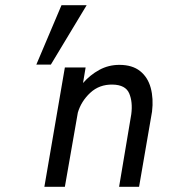

<svg xmlns="http://www.w3.org/2000/svg" viewBox="-20 -720 656 740"><path d="M486 -280 439 0H516L566 -290Q572 -340 561 -381Q550 -422 520 -446Q490 -470 440 -470Q398 -470 362.5 -450.5Q327 -431 300 -400L310 -460H230L151 0H230L280 -286Q293 -330 328 -362.5Q363 -395 414 -394Q464 -393 478 -360Q492 -327 486 -280ZM217 -700 120 -471H176L314 -700Z"/></svg>

Font: Jost* 400 Book Italic
Style: Italic
Weight: 400
Italic angle: -10°
Version: Version 3.200; ttfautohint (v0.97) -l 8 -r 50 -G 200 -x 14 -